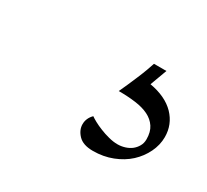

<svg xmlns="http://www.w3.org/2000/svg" viewBox="-62 -99 437 405"><g transform="rotate(30 156.0 103.0)"><path d="M179.2 78.1Q183.1 69.8 188.5 57.6Q193.8 45.4 199.2 32.7Q204.6 20 208.7 8.8Q212.9 -2.4 214.8 -8.8H245.1L230 32.2Q269.5 39.1 290.8 61Q312 83 312 113.8Q312 132.8 303.2 151.1Q294.4 169.4 279.1 183.6Q263.7 197.8 241.9 206.3Q220.2 214.8 194.8 214.8Q170.9 214.8 159.4 202.9Q147.9 190.9 147.9 176.8Q147.9 162.1 159.2 150.9Q163.1 153.8 171.1 158.2Q179.2 162.6 189.5 166.7Q199.7 170.9 211.2 173.8Q222.7 176.8 232.9 176.8Q241.7 176.8 250.5 174.1Q259.3 171.4 265.9 166.3Q272.5 161.1 276.6 153.8Q280.8 146.5 280.8 137.2Q280.8 119.1 273.2 107.7Q265.6 96.2 252.2 89.6Q238.8 83 220.2 80.6Q201.7 78.1 179.2 78.1Z"/></g></svg>

Font: Simonetta
Style: Regular
Weight: 400
Version: Version 1.004